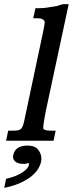

<svg xmlns="http://www.w3.org/2000/svg" viewBox="-29 -670 347 914"><path d="M189 -141Q177 -80 177 -64Q177 -61 177 -59Q180 -48 212 -48H236L226 0H0L10 -48H37Q62 -48 71 -56.5Q80 -65 86 -93L174 -508Q179 -531 181.5 -545.5Q184 -560 184 -564Q181 -583 150 -583H129L140 -631H159Q173 -631 193 -633.5Q213 -636 240 -641L250 -643H246Q252 -645 258 -646.5Q264 -648 271 -650H298ZM0 181Q43 172 74 153Q105 134 109 114Q109 113 109 111Q109 107 106 107H100Q98 108 96 109Q94 110 93 110H82Q57 110 45 100Q33 90 33 77Q33 73 34 69Q43 23 102 23Q137 23 152.5 42.5Q168 62 168 84Q168 92 166 102Q161 123 146.5 142.5Q132 162 108.5 178Q85 194 55 206Q25 218 -9 224Z"/></svg>

Font: New Athena Unicode
Style: Bold Italic
Weight: 700
Designer: J. Rusten 1997; rev. by R. Hancock 2001, 2002, rev. by D. Mastronarde 2002-2021
Foundry: Society for Classical Studies (formerly American Philological Association)
Version: Version 5.008